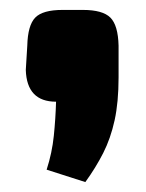

<svg xmlns="http://www.w3.org/2000/svg" viewBox="-20 -205 295 387"><path d="M147 -185Q187 -185 202.5 -169.5Q218 -154 219 -113V-49Q219 1 211 37.5Q203 74 188 103.5Q173 133 152 162L74 137Q85 103 88.5 68.5Q92 34 93 0Q34 0 32 -64L35 -113Q36 -154 51 -169.5Q66 -185 106 -185Z"/></svg>

Font: Exo 2 Black
Style: Regular
Weight: 900
Designer: Natanael Gama
Foundry: Natanael Gama
Version: Version 2.010